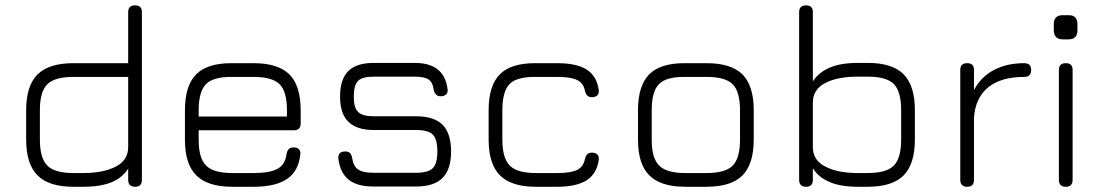

<svg xmlns="http://www.w3.org/2000/svg" viewBox="-20 -714 4214 734"><path d="M298.5 0C298.5 0 260.5 0 260.5 0C198 0 152.5 -14.5 123.5 -43.5C94.5 -72.5 80 -118 80 -180.5C80 -180.5 80 -180.5 80 -180.5C80 -180.5 80 -292.5 80 -292.5C80 -355 94.5 -400.5 123.5 -429.5C152.5 -458 198 -472.5 260.5 -472.5C260.5 -472.5 260.5 -472.5 260.5 -472.5C260.5 -472.5 470 -472.5 470 -472.5C470 -472.5 470 -667.5 470 -667.5C470 -685 479 -693.5 496.5 -693.5C496.5 -693.5 496.5 -693.5 496.5 -693.5C514 -693.5 522.5 -685 522.5 -667.5C522.5 -667.5 522.5 -667.5 522.5 -667.5C522.5 -667.5 522.5 -26.5 522.5 -26.5C522.5 -9 514 0 496.5 0C496.5 0 496.5 0 496.5 0C479 0 470 -9 470 -26.5C470 -26.5 470 -26.5 470 -26.5C470 -26.5 470 -69.5 470 -69.5C455.5 -46.5 434.5 -29 407 -17.5C379.5 -6 343 0 298.5 0C298.5 0 298.5 0 298.5 0ZM260.5 -52.5C260.5 -52.5 260.5 -52.5 260.5 -52.5C260.5 -52.5 298.5 -52.5 298.5 -52.5C350.5 -52.5 392 -61 423.5 -77.5C454.5 -94 470 -118.5 470 -151.5C470 -151.5 470 -151.5 470 -151.5C470 -151.5 470 -420 470 -420C470 -420 260.5 -420 260.5 -420C213 -420 179.5 -410.5 161 -392C142 -373 132.5 -340 132.5 -292.5C132.5 -292.5 132.5 -292.5 132.5 -292.5C132.5 -292.5 132.5 -180.5 132.5 -180.5C132.5 -133 142 -99.5 161 -81C179.5 -62 213 -52.5 260.5 -52.5Z M1103.5 -216C1103.5 -216 739.5 -216 739.5 -216C739.5 -216 739.5 -179.5 739.5 -179.5C739.5 -132.5 749 -99.5 768 -81C786.5 -62 820 -52.5 867.5 -52.5C867.5 -52.5 867.5 -52.5 867.5 -52.5C867.5 -52.5 949.5 -52.5 949.5 -52.5C991.5 -52.5 1022 -58 1041.5 -69C1060.5 -79.5 1072 -98.5 1075.5 -125C1075.5 -125 1075.5 -125 1075.5 -125C1077 -133.5 1079.5 -139.5 1084 -144C1088 -148.5 1094.5 -150.5 1103 -150.5C1103 -150.5 1103 -150.5 1103 -150.5C1111.5 -150.5 1118.5 -148 1123 -143.5C1127.5 -138.5 1129 -131.5 1128 -123C1128 -123 1128 -123 1128 -123C1123.5 -81 1107 -50 1077.5 -30C1048 -10 1005.5 0 949.5 0C949.5 0 949.5 0 949.5 0C949.5 0 867.5 0 867.5 0C805 0 759.5 -14.5 730.5 -43.5C701.5 -72 687 -117.5 687 -179.5C687 -179.5 687 -179.5 687 -179.5C687 -179.5 687 -292.5 687 -292.5C687 -355.5 701.5 -401.5 730.5 -430.5C759.5 -459 805 -473 867.5 -472.5C867.5 -472.5 867.5 -472.5 867.5 -472.5C867.5 -472.5 949.5 -472.5 949.5 -472.5C1012 -472.5 1057.5 -458 1086.5 -429.5C1115 -400.5 1129.5 -355 1129.5 -292.5C1129.5 -292.5 1129.5 -292.5 1129.5 -292.5C1129.5 -292.5 1129.5 -242.5 1129.5 -242.5C1129.5 -225 1121 -216 1103.5 -216C1103.5 -216 1103.5 -216 1103.5 -216ZM949.5 -420C949.5 -420 867.5 -420 867.5 -420C820 -420.5 786.5 -411.5 768 -393C749 -374 739.5 -340.5 739.5 -292.5C739.5 -292.5 739.5 -292.5 739.5 -292.5C739.5 -292.5 739.5 -268.5 739.5 -268.5C739.5 -268.5 1077 -268.5 1077 -268.5C1077 -268.5 1077 -292.5 1077 -292.5C1077 -340 1067.5 -373.5 1049 -392C1030.5 -410.5 997 -420 949.5 -420C949.5 -420 949.5 -420 949.5 -420Z M1570.5 -1C1570.5 -1 1406.5 -1 1406.5 -1C1365.5 -1 1334 -10 1312.5 -27.5C1291 -45 1278 -71.5 1273.5 -107.5C1273.5 -107.5 1273.5 -107.5 1273.5 -107.5C1272.5 -116 1274.5 -123 1279 -128C1283.5 -132.5 1290.5 -135 1299.5 -135C1299.5 -135 1299.5 -135 1299.5 -135C1308 -135 1314 -133 1318.5 -128.5C1322.5 -124 1325 -117.5 1326.5 -109C1326.5 -109 1326.5 -109 1326.5 -109C1329.5 -88.5 1337 -74 1349.5 -66C1361.5 -57.5 1380.5 -53.5 1406.5 -53.5C1406.5 -53.5 1406.5 -53.5 1406.5 -53.5C1406.5 -53.5 1570.5 -53.5 1570.5 -53.5C1601.5 -53.5 1623 -59.5 1634.5 -71C1646 -82.5 1652 -104 1652 -135C1652 -135 1652 -135 1652 -135C1652 -166.5 1646 -188 1634.5 -199.5C1623 -211 1601.5 -217 1570.5 -217C1570.5 -217 1570.5 -217 1570.5 -217C1570.5 -217 1408.5 -217 1408.5 -217C1365 -217 1333 -227.5 1312 -248.5C1290.5 -269 1280 -301 1280 -344.5C1280 -344.5 1280 -344.5 1280 -344.5C1280 -389 1290.5 -421.5 1311.5 -442.5C1332.5 -463 1365 -473.5 1408.5 -473.5C1408.5 -473.5 1408.5 -473.5 1408.5 -473.5C1408.5 -473.5 1565.5 -473.5 1565.5 -473.5C1641 -473.5 1682.5 -440 1691 -373.5C1691 -373.5 1691 -373.5 1691 -373.5C1692.5 -365 1690.5 -358 1686 -353.5C1681 -348.5 1674 -346 1665.5 -346C1665.5 -346 1665.5 -346 1665.5 -346C1657 -346 1651 -348 1647 -352.5C1642.5 -357 1639.5 -363 1638 -371.5C1638 -371.5 1638 -371.5 1638 -371.5C1635.5 -390 1629 -403 1618 -410.5C1606.5 -417.5 1589 -421 1565.5 -421C1565.5 -421 1565.5 -421 1565.5 -421C1565.5 -421 1408.5 -421 1408.5 -421C1379.5 -421 1359.5 -415.5 1349 -405C1338 -394.5 1332.5 -374 1332.5 -344.5C1332.5 -344.5 1332.5 -344.5 1332.5 -344.5C1332.5 -316 1338 -296.5 1349 -286C1360 -275 1380 -269.5 1408.5 -269.5C1408.5 -269.5 1408.5 -269.5 1408.5 -269.5C1408.5 -269.5 1570.5 -269.5 1570.5 -269.5C1616.5 -269.5 1650.5 -258.5 1672 -237C1693.5 -215 1704.5 -181 1704.5 -135C1704.5 -135 1704.5 -135 1704.5 -135C1704.5 -89.5 1693.5 -55.5 1672 -34C1650.5 -12 1616.5 -1 1570.5 -1C1570.5 -1 1570.5 -1 1570.5 -1Z M2110.5 0C2110.5 0 2028.5 0 2028.5 0C1966 0 1920.5 -14.5 1891.5 -43.5C1862.5 -72.5 1848 -118 1848 -180.5C1848 -180.5 1848 -180.5 1848 -180.5C1848 -180.5 1848 -293.5 1848 -293.5C1848 -356 1862.5 -401.5 1891.5 -430.5C1920 -459 1966 -473 2028.5 -472.5C2028.5 -472.5 2028.5 -472.5 2028.5 -472.5C2028.5 -472.5 2110.5 -472.5 2110.5 -472.5C2159.5 -472.5 2197 -464.5 2223 -448C2248.5 -431.5 2264 -405.5 2269 -370C2269 -370 2269 -370 2269 -370C2270 -361 2268 -354 2263.5 -349.5C2258.5 -345 2251.5 -342.5 2243 -342.5C2243 -342.5 2243 -342.5 2243 -342.5C2235 -342.5 2229 -344.5 2225 -349C2221 -353 2218 -359 2216 -367C2216 -367 2216 -367 2216 -367C2212.5 -386.5 2202.5 -400 2186.5 -408C2170.5 -416 2145 -420 2110.5 -420C2110.5 -420 2110.5 -420 2110.5 -420C2110.5 -420 2028.5 -420 2028.5 -420C1981 -420.5 1947.5 -412 1929 -393.5C1910 -375 1900.5 -341.5 1900.5 -293.5C1900.5 -293.5 1900.5 -293.5 1900.5 -293.5C1900.5 -293.5 1900.5 -180.5 1900.5 -180.5C1900.5 -133 1910 -99.5 1929 -81C1947.5 -62 1981 -52.5 2028.5 -52.5C2028.5 -52.5 2028.5 -52.5 2028.5 -52.5C2028.5 -52.5 2110.5 -52.5 2110.5 -52.5C2145 -52.5 2170.5 -56.5 2186.5 -64.5C2202.5 -72.5 2212.5 -86.5 2216 -106C2216 -106 2216 -106 2216 -106C2218 -114 2221 -120 2225 -124.5C2229 -128.5 2235 -130.5 2243 -130.5C2243 -130.5 2243 -130.5 2243 -130.5C2251.5 -130.5 2258.5 -128 2263.5 -123.5C2268 -118.5 2270 -111.5 2269 -103C2269 -103 2269 -103 2269 -103C2264 -67.5 2248.5 -41.5 2223 -25C2197 -8.5 2159.5 0 2110.5 0C2110.5 0 2110.5 0 2110.5 0Z M2681.5 0C2681.5 0 2599.5 0 2599.5 0C2537 0 2491.5 -14.5 2462.5 -43.5C2433.5 -72 2419 -117.5 2419 -179.5C2419 -179.5 2419 -179.5 2419 -179.5C2419 -179.5 2419 -292.5 2419 -292.5C2419 -355.5 2433.5 -401.5 2462.5 -430.5C2491.5 -459 2537 -473 2599.5 -472.5C2599.5 -472.5 2599.5 -472.5 2599.5 -472.5C2599.5 -472.5 2681.5 -472.5 2681.5 -472.5C2744 -472.5 2789.5 -458 2818.5 -429.5C2847 -400.5 2861.5 -355 2861.5 -292.5C2861.5 -292.5 2861.5 -292.5 2861.5 -292.5C2861.5 -292.5 2861.5 -180.5 2861.5 -180.5C2861.5 -118 2847 -72.5 2818.5 -43.5C2789.5 -14.5 2744 0 2681.5 0C2681.5 0 2681.5 0 2681.5 0ZM2471.5 -292.5C2471.5 -292.5 2471.5 -179.5 2471.5 -179.5C2471.5 -132.5 2481 -99.5 2500 -81C2518.5 -62 2552 -52.5 2599.5 -52.5C2599.5 -52.5 2599.5 -52.5 2599.5 -52.5C2599.5 -52.5 2681.5 -52.5 2681.5 -52.5C2729 -52.5 2762.5 -62 2781 -81C2799.5 -99.5 2809 -133 2809 -180.5C2809 -180.5 2809 -180.5 2809 -180.5C2809 -180.5 2809 -292.5 2809 -292.5C2809 -340 2799.5 -373.5 2781 -392C2762.5 -410.5 2729 -420 2681.5 -420C2681.5 -420 2681.5 -420 2681.5 -420C2681.5 -420 2599.5 -420 2599.5 -420C2567.5 -420.5 2542 -416.5 2523.5 -408.5C2505 -400.5 2491.5 -387 2483.5 -368.5C2475.5 -350 2471.5 -324.5 2471.5 -292.5C2471.5 -292.5 2471.5 -292.5 2471.5 -292.5Z M3061.5 0C3061.5 0 3061.5 0 3061.5 0C3044 0 3035 -9 3035 -26.5C3035 -26.5 3035 -26.5 3035 -26.5C3035 -26.5 3035 -667.5 3035 -667.5C3035 -685 3044 -693.5 3061.5 -693.5C3061.5 -693.5 3061.5 -693.5 3061.5 -693.5C3079 -693.5 3087.5 -685 3087.5 -667.5C3087.5 -667.5 3087.5 -667.5 3087.5 -667.5C3087.5 -667.5 3087.5 -403 3087.5 -403C3102.5 -426 3124 -443.5 3152 -455.5C3179.5 -467.5 3215.5 -473.5 3259.5 -473.5C3259.5 -473.5 3259.5 -473.5 3259.5 -473.5C3259.5 -473.5 3297.5 -473.5 3297.5 -473.5C3360 -473.5 3405.5 -459 3434.5 -430C3463 -401 3477.5 -355.5 3477.5 -293C3477.5 -293 3477.5 -293 3477.5 -293C3477.5 -293 3477.5 -180.5 3477.5 -180.5C3477.5 -118 3463 -72.5 3434.5 -43.5C3405.5 -14.5 3360 0 3297.5 0C3297.5 0 3297.5 0 3297.5 0C3297.5 0 3259.5 0 3259.5 0C3215.5 0 3179.5 -6 3152 -18C3124 -29.5 3102.5 -47 3087.5 -70.5C3087.5 -70.5 3087.5 -70.5 3087.5 -70.5C3087.5 -70.5 3087.5 -26.5 3087.5 -26.5C3087.5 -9 3079 0 3061.5 0ZM3259.5 -52.5C3259.5 -52.5 3259.5 -52.5 3259.5 -52.5C3259.5 -52.5 3297.5 -52.5 3297.5 -52.5C3345 -52.5 3378.5 -62 3397 -81C3415.5 -99.5 3425 -133 3425 -180.5C3425 -180.5 3425 -180.5 3425 -180.5C3425 -180.5 3425 -293 3425 -293C3425 -340.5 3415.5 -374 3397 -393C3378 -411.5 3345 -421 3297.5 -421C3297.5 -421 3297.5 -421 3297.5 -421C3297.5 -421 3259.5 -421 3259.5 -421C3207.5 -421 3166 -413 3134.5 -396.5C3103 -380 3087.5 -355.5 3087.5 -322C3087.5 -322 3087.5 -322 3087.5 -322C3087.5 -322 3087.5 -149.5 3087.5 -149.5C3088 -117 3104 -93 3135.5 -77C3167 -60.5 3208 -52.5 3259.5 -52.5Z M3677.5 0C3677.5 0 3677.5 0 3677.5 0C3660 0 3651 -9 3651 -26.5C3651 -26.5 3651 -26.5 3651 -26.5C3651 -26.5 3651 -446.5 3651 -446.5C3651 -464 3660 -472.5 3677.5 -472.5C3677.5 -472.5 3677.5 -472.5 3677.5 -472.5C3695 -472.5 3703.5 -464 3703.5 -446.5C3703.5 -446.5 3703.5 -446.5 3703.5 -446.5C3703.5 -446.5 3703.5 -369.5 3703.5 -369.5C3721 -403 3746 -428.5 3779 -446C3811.5 -463.5 3850.5 -472.5 3895.5 -472.5C3895.5 -472.5 3895.5 -472.5 3895.5 -472.5C3913 -472.5 3922 -464 3922 -446.5C3922 -446.5 3922 -446.5 3922 -446.5C3922 -429 3913 -420 3895.5 -420C3895.5 -420 3895.5 -420 3895.5 -420C3836 -420 3790 -406.5 3757.5 -380C3725 -353 3707 -314.5 3703.5 -265C3703.5 -265 3703.5 -265 3703.5 -265C3703.5 -265 3703.5 -26.5 3703.5 -26.5C3703.5 -9 3695 0 3677.5 0Z M4065.5 -563.5C4065.5 -563.5 4043 -563.5 4043 -563.5C4020 -563.5 4008.5 -575.5 4008.5 -599C4008.5 -599 4008.5 -599 4008.5 -599C4008.5 -599 4008.5 -621.5 4008.5 -621.5C4008.5 -644.5 4020 -656 4043 -656C4043 -656 4043 -656 4043 -656C4043 -656 4065.5 -656 4065.5 -656C4088 -656 4099 -644.5 4099 -621.5C4099 -621.5 4099 -621.5 4099 -621.5C4099 -621.5 4099 -599 4099 -599C4099 -575.5 4088 -563.5 4065.5 -563.5C4065.5 -563.5 4065.5 -563.5 4065.5 -563.5ZM4054.5 0C4054.5 0 4054.5 0 4054.5 0C4037 0 4028 -9 4028 -26.5C4028 -26.5 4028 -26.5 4028 -26.5C4028 -26.5 4028 -446.5 4028 -446.5C4028 -464 4037 -472.5 4054.5 -472.5C4054.5 -472.5 4054.5 -472.5 4054.5 -472.5C4072 -472.5 4080.5 -464 4080.5 -446.5C4080.5 -446.5 4080.5 -446.5 4080.5 -446.5C4080.5 -446.5 4080.5 -26.5 4080.5 -26.5C4080.5 -9 4072 0 4054.5 0Z"/></svg>

Font: Jura-Fortis-Regular
Style: Regular
Weight: 500
Designer: Daniel Johnson, Alexei Vanyashin, Mirko Velimirovic
Foundry: Daniel Johnson
Version: ""